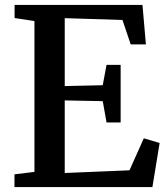

<svg xmlns="http://www.w3.org/2000/svg" viewBox="-20 -763 680 783"><path d="M120.5 -62V-677L39.5 -689.5V-743H561L575 -582H513L479.5 -681.5L244 -689V-412L399 -415.5L414.5 -498.5H472V-263.5H414.5L399 -350.5L244 -353.5V-57.5L508 -68.5L566.5 -199L631 -180L601.5 0H39V-52Z"/></svg>

Font: Merriweather 24pt SemiBold
Style: Regular
Weight: 600
Designer: Eben Sorkin
Foundry: Eben Sorkin
Version: Version 2.100